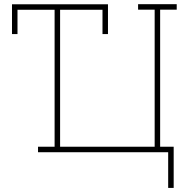

<svg xmlns="http://www.w3.org/2000/svg" viewBox="-20 -731 922 922"><path d="M787.6 171.4V0H162.6V-26.4H242.2V-684.1H64V-567.4H37.6V-710.4H498.5V-567.4H472.2V-684.1H268.6V-26.4H722.7V-684.6H643.1V-710.9H828.6V-684.6H749V-26.4H814V171.4Z"/></svg>

Font: Roboto Slab LO Thin
Style: Regular
Weight: 250
Designer: Google
Version: Version 2.00;September 28, 2018;FontCreator 11.5.0.2427 64-b